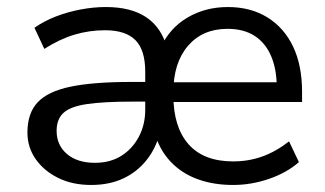

<svg xmlns="http://www.w3.org/2000/svg" viewBox="-20 -517 924 546"><path d="M239 9Q186 9 145.5 -11Q105 -31 81.5 -64.5Q58 -98 58 -140Q58 -195 87 -226Q116 -257 180.5 -270.5Q245 -284 354 -284H406V-228H355Q274 -228 227 -221Q180 -214 160.5 -196Q141 -178 141 -145Q141 -104 170.5 -79Q200 -54 250 -54Q293 -54 324.5 -73.5Q356 -93 374.5 -127.5Q393 -162 393 -205V-313Q393 -375 365 -403Q337 -431 279 -431Q234 -431 192 -418.5Q150 -406 106 -378L78 -438Q105 -457 138.5 -470Q172 -483 209 -490Q246 -497 281 -497Q353 -497 396.5 -467.5Q440 -438 455 -380H436Q462 -437 513 -467Q564 -497 628 -497Q693 -497 740.5 -467.5Q788 -438 813.5 -384.5Q839 -331 839 -256V-227H462V-283H784L767 -268Q767 -320 751 -357.5Q735 -395 704 -415Q673 -435 627 -435Q556 -435 514.5 -386.5Q473 -338 473 -255V-246Q473 -156 516 -107Q559 -58 643 -58Q687 -58 726 -72Q765 -86 802 -115L830 -56Q796 -26 745.5 -8.5Q695 9 643 9Q586 9 540.5 -8Q495 -25 464 -58.5Q433 -92 419 -141H435Q424 -96 397 -62Q370 -28 330.5 -9.5Q291 9 239 9Z"/></svg>

Font: Nunito Sans 12pt ExtraLight 11pt
Style: Regular
Weight: 400
Version: Version 3.101;gftools[0.9.27]